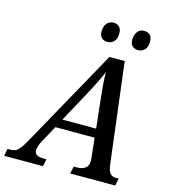

<svg xmlns="http://www.w3.org/2000/svg" viewBox="-180 -1015 981 1117"><g transform="rotate(15 310.0 -456.5)"><path d="M-50 0 -41 -44H-22Q-4 -44 8.5 -50.5Q21 -57 33.5 -73.5Q46 -90 64 -122L393 -714H485L559 -110Q563 -76 575 -60Q587 -44 614 -44H628L619 0H348L357 -44H378Q408 -44 426.5 -58Q445 -72 445 -98Q445 -105 444.5 -113Q444 -121 443 -127L431 -238H195L139 -136Q121 -101 121 -79Q121 -44 173 -44H193L184 0ZM323 -475 223 -291H426L407 -466Q402 -511 399 -549Q396 -587 396 -623Q381 -587 364.5 -554.5Q348 -522 323 -475ZM544 -795Q522 -795 508.5 -807.5Q495 -820 495 -846Q495 -876 510 -894.5Q525 -913 549 -913Q571 -913 584.5 -900.5Q598 -888 598 -862Q598 -825 580.5 -810Q563 -795 544 -795ZM359 -795Q337 -795 323.5 -807.5Q310 -820 310 -846Q310 -876 325 -894.5Q340 -913 365 -913Q386 -913 399.5 -900.5Q413 -888 413 -862Q413 -825 395.5 -810Q378 -795 359 -795Z"/></g></svg>

Font: Noto Serif SemiCondensed Medium
Style: Italic
Weight: 500
Width: 4
Italic angle: -12°
Designer: Monotype Design Team
Foundry: Monotype Imaging Inc.
Version: Version 2.013